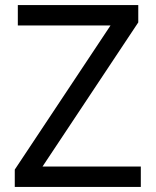

<svg xmlns="http://www.w3.org/2000/svg" viewBox="-20 -734 612 754"><path d="M533 0H38V-68L414 -634H50V-714H523V-646L147 -80H533Z"/></svg>

Font: Noto Sans Syloti Nagri
Style: Regular
Weight: 400
Designer: Monotype Design Team
Foundry: Monotype Imaging Inc.
Version: Version 2.003; ttfautohint (v1.8.4.7-5d5b)